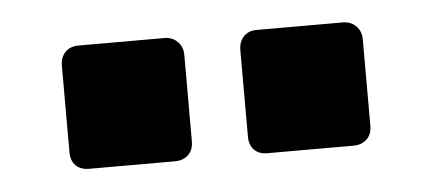

<svg xmlns="http://www.w3.org/2000/svg" viewBox="-27 -797 539 239"><g transform="rotate(-5 242.0 -678.0)"><path d="M299 -601Q289 -601 283 -607Q277 -613 277 -624V-732Q277 -742 283 -748.5Q289 -755 299 -755H407Q417 -755 423.5 -748.5Q430 -742 430 -732V-624Q430 -613 423.5 -607Q417 -601 407 -601ZM77 -601Q66 -601 60 -607Q54 -613 54 -624V-732Q54 -742 60 -748.5Q66 -755 77 -755H184Q194 -755 200.5 -748.5Q207 -742 207 -732V-624Q207 -613 200.5 -607Q194 -601 184 -601Z"/></g></svg>

Font: Rubik Light ExtraBold
Style: Regular
Weight: 800
Version: Version 2.104